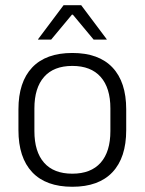

<svg xmlns="http://www.w3.org/2000/svg" viewBox="-20 -702 553 734"><path d="M256.5 12Q155.5 12 103 -43.8Q50.5 -99.5 50.5 -204.5V-284Q50.5 -388.5 103 -444Q155.5 -499.5 256.5 -499.5Q357.5 -499.5 410 -444Q462.5 -388.5 462.5 -284V-204.5Q462.5 -99.5 410 -43.8Q357.5 12 256.5 12ZM256.5 -38Q327.5 -38 364.8 -80Q402 -122 402 -201V-287.5Q402 -366 364.8 -408Q327.5 -450 256.5 -450Q185.5 -450 148.5 -408Q111.5 -366 111.5 -287.5V-201Q111.5 -122 148.5 -80Q185.5 -38 256.5 -38ZM223 -682H290.5L388 -552V-550.5H338L258.5 -646H255L175.5 -550.5H125.5V-552Z"/></svg>

Font: Anek Bangla Light
Style: Regular
Weight: 300
Designer: Sulekha Rajkumar (Bangla), Yesha Goshar (Latin)
Foundry: Ek Type
Version: Version 1.003